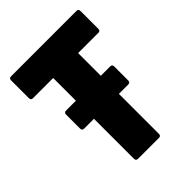

<svg xmlns="http://www.w3.org/2000/svg" viewBox="-192 -752 849 849"><g transform="rotate(-45 233.0 -327.5)"><path d="M93 -263Q81 -263 81 -276V-363Q81 -376 93 -376H370Q382 -376 382 -363V-276Q382 -263 370 -263H309H153ZM168 0Q155 0 155 -13V-518H28Q16 -518 16 -531V-642Q16 -655 28 -655H438Q450 -655 450 -642V-531Q450 -518 438 -518H311V-13Q311 0 299 0Z"/></g></svg>

Font: Sofia Sans Condensed Black
Style: Regular
Weight: 900
Designer: Botio Nikoltchev, Ani Petrova
Foundry: lettersoup
Version: Version 4.101